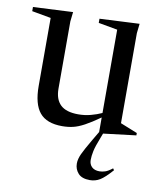

<svg xmlns="http://www.w3.org/2000/svg" viewBox="-88 -584 747 884"><g transform="rotate(10 286.0 -142.0)"><path d="M177 -157.5Q177 -107.5 203.5 -82Q230 -56.5 286.5 -56.5Q317 -56.5 345.2 -64Q373.5 -71.5 396 -82V-471.5L307 -487.5V-507L493 -516L488 -471.5V-50.5L567.5 -18.5V-7.5L415 11L407.5 30.5Q389.5 76 384.8 99Q380 122 380 140.5Q380 160.5 392.8 172.8Q405.5 185 428.5 185Q441 185 455 180.5Q469 176 488.5 160.5L494 168.5Q460.5 206.5 439 219.5Q417.5 232.5 392 232.5Q354.5 232.5 337.2 213.2Q320 194 320 167.5Q320 146.5 331.5 121.8Q343 97 371.5 48.5L396 7V-61Q355 -32 326.2 -16.5Q297.5 -1 273.8 4.5Q250 10 223 10Q150.5 10 117.8 -29.5Q85 -69 85 -154V-471.5L-4 -487.5V-507L182 -516L177 -471.5Z"/></g></svg>

Font: Newsreader 72pt
Style: Regular
Weight: 400
Designer: Hugues Gentile
Foundry: Production Type
Version: Version 1.003; ttfautohint (v1.8.3)